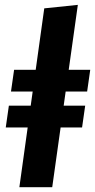

<svg xmlns="http://www.w3.org/2000/svg" viewBox="-20 -777 395 797"><path d="M115.4 -396.9H25.6L38.5 -487.3H354.6L341.7 -396.9ZM94.8 -247.9H3.9L16.8 -338.3H333.6L320.7 -247.9ZM163.7 -742.3 303.1 -756.8 196.8 0H60.4Z"/></svg>

Font: Fira Sans Variable
Style: Italic
Weight: 397
Italic angle: -8°
Designer: Carrois Corporate & Edenspiekermann AG
Foundry: Carrois Corporate GbR & Edenspiekermann AG
Version: Version 4.202